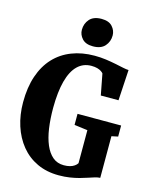

<svg xmlns="http://www.w3.org/2000/svg" viewBox="-142 -1072 930 1174"><g transform="rotate(15 323.0 -485.0)"><path d="M345.5 11Q268.5 11 208 -17.5Q147.5 -46 105.8 -97.2Q64 -148.5 42 -217Q20 -285.5 20 -365Q20 -459 44.5 -531.2Q69 -603.5 115 -652.8Q161 -702 225.8 -727.2Q290.5 -752.5 370 -752.5Q407.5 -752.5 441.5 -747.8Q475.5 -743 505 -737Q534.5 -731 556.8 -726.2Q579 -721.5 592 -721.5L580.5 -527H468.5L443 -660Q439 -665.5 429.5 -672Q420 -678.5 404.5 -683Q389 -687.5 366.5 -687.5Q315 -687.5 279.2 -652.5Q243.5 -617.5 225.2 -549Q207 -480.5 206.5 -379Q206.5 -309 215 -250.2Q223.5 -191.5 242 -148.2Q260.5 -105 289.2 -80.8Q318 -56.5 359.5 -56.5Q381 -56.5 397.8 -61Q414.5 -65.5 426.2 -73.8Q438 -82 444 -92V-301L360 -312V-382H636V-312L595.5 -303.5V-40Q580.5 -39.5 562.5 -34Q544.5 -28.5 522.2 -21Q500 -13.5 473.5 -6.2Q447 1 415 6Q383 11 345.5 11ZM343 -805Q297.5 -805 275 -829.8Q252.5 -854.5 252.5 -885.5Q252.5 -925 277.2 -953Q302 -981 352 -981H353Q399 -981 421.2 -956.2Q443.5 -931.5 443.5 -900Q443.5 -861 418.8 -833Q394 -805 344 -805Z"/></g></svg>

Font: Merriweather 24pt SemiCondensed Black
Style: Regular
Weight: 900
Width: 4
Designer: Eben Sorkin
Foundry: Eben Sorkin
Version: Version 2.100